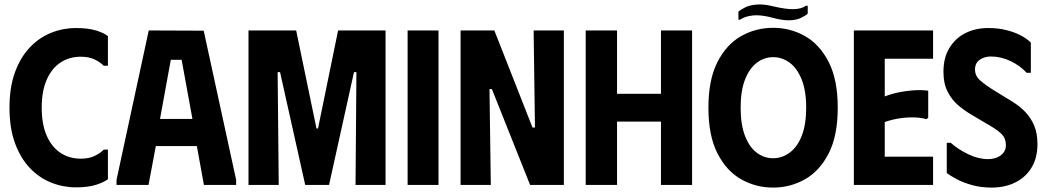

<svg xmlns="http://www.w3.org/2000/svg" viewBox="-20 -838 4744 870"><path d="M23 -350Q23 -443 48 -511Q73 -579 115.5 -623.5Q158 -668 212 -689.5Q266 -711 324 -711Q380 -711 416.5 -699.5Q453 -688 469 -674V-540H450Q436 -555 410 -568Q384 -581 346 -581Q294 -581 254 -554.5Q214 -528 191.5 -476.5Q169 -425 169 -350Q169 -275 191.5 -223.5Q214 -172 254 -145.5Q294 -119 346 -119Q384 -119 410 -132Q436 -145 450 -160H469V-26Q453 -13 416.5 -1Q380 11 324 11Q266 11 212 -10.5Q158 -32 115.5 -76.5Q73 -121 48 -189Q23 -257 23 -350Z M508 0V-23L654 -700L903 -699L1050 -23V0H904L872 -176H686L653 0ZM705 -299H852L803 -567H754Z M1106 0V-700H1322L1414 -256H1421L1512 -700H1727V0H1591L1595 -511H1584L1471 0H1363L1249 -511H1238L1243 0Z M1827 -700H1967V0H1827Z M2398 -700H2535V0H2382L2209 -434H2198L2204 0H2067V-700H2220L2393 -260H2404Z M2975 -700H3116V0H2975V-287H2776V0H2634V-700H2776V-413H2975Z M3190 -350Q3190 -477 3231 -557Q3272 -637 3338.5 -674.5Q3405 -712 3483 -712Q3561 -712 3627.5 -674.5Q3694 -637 3735 -557Q3776 -477 3776 -350Q3776 -223 3735 -143Q3694 -63 3627.5 -25.5Q3561 12 3483 12Q3405 12 3338.5 -25.5Q3272 -63 3231 -143Q3190 -223 3190 -350ZM3336 -350Q3336 -274 3355.5 -223Q3375 -172 3408.5 -146.5Q3442 -121 3483 -121Q3524 -121 3558.5 -146.5Q3593 -172 3613 -223Q3633 -274 3633 -350Q3633 -427 3612.5 -478Q3592 -529 3558 -554Q3524 -579 3484 -579Q3442 -579 3408.5 -553Q3375 -527 3355.5 -476.5Q3336 -426 3336 -350ZM3483 -757Q3428 -772 3391.5 -768Q3355 -764 3334 -749H3326V-785Q3338 -796 3358.5 -805.5Q3379 -815 3410 -817.5Q3441 -820 3485 -809Q3540 -796 3575.5 -796.5Q3611 -797 3632 -812H3640V-776Q3629 -766 3608.5 -756.5Q3588 -747 3557.5 -746Q3527 -745 3483 -757Z M4208 -700V-572H3989V-401Q4020 -413 4054.5 -420Q4089 -427 4123 -429Q4157 -431 4186 -427V-304L4177 -298Q4154 -305 4123.5 -306Q4093 -307 4058 -302Q4023 -297 3989 -285V-128H4208V0H3849V-700Z M4681 -185Q4681 -123 4654.5 -79Q4628 -35 4581 -11.5Q4534 12 4473 12Q4425 12 4384 0.5Q4343 -11 4313.5 -27Q4284 -43 4270 -54V-191H4288Q4320 -162 4366.5 -139.5Q4413 -117 4456 -117Q4479 -117 4497.5 -124.5Q4516 -132 4527 -146Q4538 -160 4538 -180Q4538 -210 4520.5 -228.5Q4503 -247 4467 -268L4384 -317Q4353 -335 4323.5 -359.5Q4294 -384 4274.5 -421.5Q4255 -459 4255 -513Q4255 -577 4282.5 -621.5Q4310 -666 4355.5 -688.5Q4401 -711 4458 -711Q4502 -711 4538.5 -702Q4575 -693 4603.5 -678.5Q4632 -664 4651 -645V-508H4632Q4602 -541 4558.5 -561.5Q4515 -582 4470 -582Q4440 -582 4419 -567Q4398 -552 4398 -523Q4398 -494 4422 -473Q4446 -452 4485 -428L4568 -377Q4602 -356 4627 -329.5Q4652 -303 4666.5 -268Q4681 -233 4681 -185Z"/></svg>

Font: Phudu Light SemiBold
Style: Regular
Weight: 600
Version: Version 1.005;gftools[0.9.23]